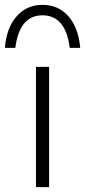

<svg xmlns="http://www.w3.org/2000/svg" viewBox="-69 -770 350 790"><path d="M133 -495V0H79V-495ZM218 -573Q201 -707 106 -707Q11 -707 -6 -573H-49Q-42 -656 -0.5 -703Q41 -750 106 -750Q171 -750 212.5 -703Q254 -656 261 -573Z"/></svg>

Font: Livvic Light
Style: Regular
Weight: 300
Designer: Jacques Le Bailly, Baron von Fonthausen
Version: Version 1.001; ttfautohint (v1.8.2)